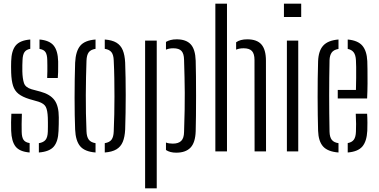

<svg xmlns="http://www.w3.org/2000/svg" viewBox="-20 -820 2052 1040"><path d="M40.5 -111.5Q40 -135.5 40 -156.8Q40 -178 41.5 -204H98.5Q97 -173.5 97.2 -149Q97.5 -124.5 97.5 -106Q98 -76.5 107.5 -62.5Q117 -48.5 140.5 -45V6Q86 1.5 64.2 -26.5Q42.5 -54.5 40.5 -111.5ZM190.5 6V-44.5Q215.5 -48.5 226.8 -62.5Q238 -76.5 239 -106.5Q239.5 -121.5 239.5 -134Q239.5 -146.5 239.5 -158.2Q239.5 -170 239 -182.5Q237.5 -222.5 228.2 -240.8Q219 -259 189 -269L138.5 -283.5Q101.5 -295 80.5 -311.5Q59.5 -328 50.8 -355.2Q42 -382.5 40.5 -426.5Q40 -447 40 -460Q40 -473 40.5 -488Q42 -545.5 65 -573.5Q88 -601.5 144 -606V-555.5Q122 -551.5 112.5 -537.5Q103 -523.5 102 -494Q101.5 -483 101 -466.5Q100.5 -450 101 -433.5Q102 -394 109.8 -370.2Q117.5 -346.5 151 -336.5L199.5 -323.5Q251 -309.5 274.8 -278Q298.5 -246.5 298.5 -183.5Q298.5 -162.5 298.2 -147.2Q298 -132 297 -110.5Q295 -54 271.5 -26.2Q248 1.5 190.5 6ZM235.5 -397.5Q236.5 -415 236.5 -433Q236.5 -451 236.5 -467Q236.5 -483 236 -495Q235.5 -523.5 226.5 -537.5Q217.5 -551.5 194 -555V-606Q247.5 -601.5 270.5 -573.5Q293.5 -545.5 295 -487.5Q295 -480 295 -463.8Q295 -447.5 294.8 -429.5Q294.5 -411.5 293 -397.5Z M387 -118.5Q385.5 -152 384.8 -196.8Q384 -241.5 384 -291Q384 -340.5 384.8 -389.5Q385.5 -438.5 387 -480.5Q390 -542.5 414.5 -572Q439 -601.5 497.5 -606V-555.5Q471.5 -551.5 460.5 -536.5Q449.5 -521.5 448.5 -491Q447 -448.5 446 -401.8Q445 -355 444.8 -305.8Q444.5 -256.5 445.5 -206.8Q446.5 -157 448.5 -109Q449.5 -79 460.8 -63.8Q472 -48.5 497.5 -44.5V6Q439 1.5 414.2 -28Q389.5 -57.5 387 -118.5ZM547.5 6V-44.5Q574 -49 584.5 -64Q595 -79 596 -107.5Q598 -153 599 -200.5Q600 -248 600 -296.8Q600 -345.5 599.2 -394.8Q598.5 -444 596 -493Q595 -522.5 584 -537Q573 -551.5 547.5 -555.5V-606Q587 -603 610.5 -589Q634 -575 645 -548.2Q656 -521.5 658 -480.5Q659.5 -443 660.2 -398Q661 -353 661 -304.8Q661 -256.5 660.2 -209.2Q659.5 -162 658 -118.5Q656 -78 645 -51.5Q634 -25 610.5 -11Q587 3 547.5 6Z M766 200V-600H829V200ZM879 -48Q886.5 -45 896 -43.5Q905.5 -42 916 -42Q946.5 -42 961.5 -56.8Q976.5 -71.5 977 -105Q979.5 -174 980.2 -225Q981 -276 980.8 -318.5Q980.5 -361 979.5 -403.2Q978.5 -445.5 977 -496Q976.5 -529 963.2 -543.8Q950 -558.5 918.5 -558.5Q896 -558.5 879 -551V-593Q890 -599.5 904 -603.2Q918 -607 937 -607Q988 -607 1013 -580Q1038 -553 1040 -491Q1041 -459 1041.5 -408.2Q1042 -357.5 1042 -301Q1042 -244.5 1041.5 -193.5Q1041 -142.5 1040 -109Q1038 -47.5 1011.8 -20.2Q985.5 7 934.5 7Q900.5 7 879 -7.5Z M1146.5 0V-800H1209.5V0ZM1359 0 1358.5 -495Q1358.5 -529 1344.5 -543.8Q1330.5 -558.5 1299.5 -558.5Q1276 -558.5 1259 -551V-591Q1270 -599 1285 -603Q1300 -607 1319.5 -607Q1372 -607 1396.2 -579Q1420.5 -551 1420.5 -491L1421 0Z M1518 -728V-800H1611.5V-728ZM1534 0V-600H1595.5V0Z M1703 -111.5Q1702 -151 1701.2 -197.5Q1700.5 -244 1700.5 -294.2Q1700.5 -344.5 1701 -393.8Q1701.5 -443 1703 -487.5Q1705 -545 1731 -573.2Q1757 -601.5 1813.5 -606V-555Q1787.5 -550.5 1776.8 -535.5Q1766 -520.5 1765 -494Q1764 -448 1763.5 -400.5Q1763 -353 1763 -304.2Q1763 -255.5 1763.5 -205.8Q1764 -156 1765 -106Q1766 -76.5 1777.5 -62.2Q1789 -48 1813.5 -44.5V6Q1755.5 1.5 1730.2 -26.5Q1705 -54.5 1703 -111.5ZM1863.5 6V-45Q1886 -49 1896.5 -63.2Q1907 -77.5 1908 -106.5Q1909 -121.5 1908.8 -148.8Q1908.5 -176 1907 -204H1968.5Q1970 -184.5 1970.2 -156Q1970.5 -127.5 1969.5 -111.5Q1966.5 -54.5 1942.8 -26.5Q1919 1.5 1863.5 6ZM1809.5 -286.5V-333H1908Q1909 -365 1909.2 -398Q1909.5 -431 1909.2 -457.2Q1909 -483.5 1908 -494Q1906.5 -522.5 1895.5 -536.8Q1884.5 -551 1863.5 -555V-606Q1918.5 -601 1942.8 -572.5Q1967 -544 1969.5 -489Q1970 -478 1970.5 -444.5Q1971 -411 1970.8 -368.2Q1970.5 -325.5 1968.5 -286.5Z"/></svg>

Font: Big Shoulders Stencil Text Thin Light
Style: Regular
Weight: 300
Version: Version 2.001